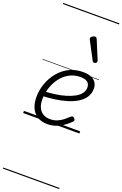

<svg xmlns="http://www.w3.org/2000/svg" viewBox="-275 -1099 1076 1688"><g transform="rotate(20 263.0 -255.0)"><path d="M233 19Q173 19 135 -6.5Q97 -32 79 -75Q61 -118 61 -172Q61 -239 83.5 -301Q106 -363 147 -412.5Q188 -462 245 -490.5Q302 -519 373 -519Q420 -519 451 -505Q482 -491 496.5 -467.5Q511 -444 511 -413Q511 -367 487.5 -332Q464 -297 423 -272Q382 -247 329 -231.5Q276 -216 217 -208Q158 -200 98 -198L111 -243Q162 -245 211.5 -252Q261 -259 304.5 -272Q348 -285 382 -303.5Q416 -322 435 -347Q454 -372 454 -403Q454 -437 431.5 -453.5Q409 -470 366 -470Q308 -470 261.5 -444Q215 -418 183 -375Q151 -332 134 -279.5Q117 -227 117 -173Q117 -124 132.5 -92.5Q148 -61 175.5 -45.5Q203 -30 239 -30Q277 -30 307 -43Q337 -56 361 -75.5Q385 -95 404 -113Q414 -121 421.5 -120Q429 -119 436 -112Q443 -105 445 -96.5Q447 -88 438 -79Q415 -55 383 -32Q351 -9 313.5 5Q276 19 233 19ZM434 -628Q429 -628 425.5 -630Q422 -632 418 -639L329 -808Q328 -812 327 -815Q326 -818 327 -822Q328 -829 334.5 -834.5Q341 -840 350 -844Q359 -848 367 -848Q378 -848 385 -832L457 -659Q458 -655 458.5 -652Q459 -649 459 -646Q457 -637 449 -632.5Q441 -628 434 -628ZM0 510H526V520H0ZM0 -20H526V0H0ZM0 -505H526V-500H0ZM0 -1030H526V-1020H0Z"/></g></svg>

Font: Playwrite CO Guides
Style: Regular
Weight: 400
Designer: Veronika Burian, José Scaglione
Foundry: TypeTogether
Version: Version 1.003